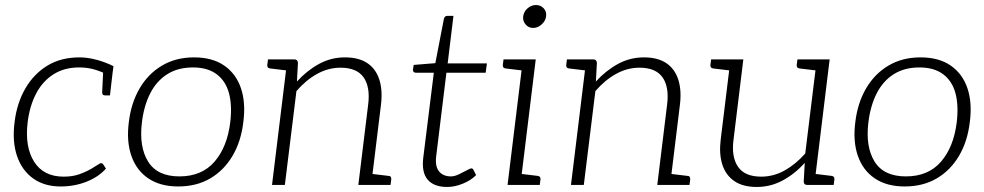

<svg xmlns="http://www.w3.org/2000/svg" viewBox="-20 -735 3912 763"><path d="M221 6Q156 6 111.5 -26Q67 -58 47.5 -115.5Q28 -173 38 -250Q47 -325 80.5 -383Q114 -441 168 -474Q222 -507 296 -507Q328 -507 363.5 -497.5Q399 -488 431 -472L427 -442L397 -443Q374 -454 349 -460.5Q324 -467 294 -467Q236 -467 193 -440Q150 -413 124 -364Q98 -315 90 -250Q78 -152 115.5 -92.5Q153 -33 233 -33Q268 -33 295 -42.5Q322 -52 343 -64.5Q364 -77 378 -86Q386 -88 390 -82L401 -65Q372 -32 324 -13Q276 6 221 6ZM390 -452 427 -442 417 -356H397Q391 -356 388.5 -359.5Q386 -363 386 -368Z M751 -507Q824 -507 871 -474.5Q918 -442 937.5 -384.5Q957 -327 947 -250Q938 -173 904 -115.5Q870 -58 815.5 -26Q761 6 688 6Q617 6 569.5 -26Q522 -58 502 -116Q482 -174 492 -250Q501 -326 535 -384Q569 -442 624 -474.5Q679 -507 751 -507ZM693 -34Q782 -34 832.5 -92.5Q883 -151 895 -249Q903 -316 890 -364.5Q877 -413 841 -440Q805 -467 747 -467Q687 -467 644.5 -440Q602 -413 577 -364Q552 -315 544 -249Q532 -152 568.5 -93Q605 -34 693 -34Z M1061 0 1122 -499H1150Q1163 -499 1164 -485L1160 -411Q1199 -454 1247 -480.5Q1295 -507 1351 -507Q1406 -507 1440 -484Q1474 -461 1487.5 -418.5Q1501 -376 1494 -319L1455 0H1404L1443 -319Q1452 -389 1425 -427.5Q1398 -466 1333 -466Q1285 -466 1240.5 -441.5Q1196 -417 1158 -373L1112 0ZM1438 0 1449 -45 1524 -36Q1530 -36 1532.5 -32.5Q1535 -29 1535 -23L1532 0ZM1139 -499 1128 -454 1053 -463Q1047 -464 1044.5 -467Q1042 -470 1042 -476L1045 -499Z M1757 8Q1705 8 1680 -20.5Q1655 -49 1662 -108L1704 -446H1633Q1627 -446 1624 -449Q1621 -452 1621 -458L1624 -477L1710 -484L1744 -660Q1747 -672 1758 -672H1782L1759 -483H1915L1910 -446H1754L1713 -111Q1709 -72 1725.5 -53Q1742 -34 1772 -34Q1786 -34 1803 -42Q1820 -50 1834.5 -58Q1849 -66 1853 -66Q1858 -66 1861 -61L1872 -39Q1851 -18 1819 -5Q1787 8 1757 8Z M1997 0 2058 -499H2109L2048 0ZM2031 0 2042 -45 2117 -36Q2123 -35 2125.5 -32Q2128 -29 2128 -23L2125 0ZM2075 -499 2064 -454 1989 -463Q1983 -464 1980.5 -467Q1978 -470 1978 -476L1981 -499ZM2099 -624Q2080 -624 2068.5 -638Q2057 -652 2059 -669Q2061 -688 2076 -701.5Q2091 -715 2110 -715Q2129 -715 2141 -701.5Q2153 -688 2150 -669Q2148 -652 2132.5 -638Q2117 -624 2099 -624Z M2249 0 2310 -499H2338Q2351 -499 2352 -485L2348 -411Q2387 -454 2435 -480.5Q2483 -507 2539 -507Q2594 -507 2628 -484Q2662 -461 2675.5 -418.5Q2689 -376 2682 -319L2643 0H2592L2631 -319Q2640 -389 2613 -427.5Q2586 -466 2521 -466Q2473 -466 2428.5 -441.5Q2384 -417 2346 -373L2300 0ZM2626 0 2637 -45 2712 -36Q2718 -36 2720.5 -32.5Q2723 -29 2723 -23L2720 0ZM2327 -499 2316 -454 2241 -463Q2235 -464 2232.5 -467Q2230 -470 2230 -476L2233 -499Z M2987 8Q2932 8 2898 -15.5Q2864 -39 2850.5 -81Q2837 -123 2844 -180L2883 -499H2934L2895 -180Q2886 -111 2913 -72Q2940 -33 3005 -33Q3054 -33 3098 -57.5Q3142 -82 3180 -125L3226 -499H3277L3216 0H3188Q3174 0 3174 -14L3178 -88Q3140 -45 3091.5 -18.5Q3043 8 2987 8ZM3199 0 3210 -45 3285 -36Q3291 -35 3293.5 -32Q3296 -29 3296 -23L3293 0ZM2900 -499 2889 -454 2814 -463Q2808 -464 2805.5 -467Q2803 -470 2803 -476L2806 -499ZM3243 -499 3232 -454 3157 -463Q3151 -464 3148.5 -467Q3146 -470 3146 -476L3149 -499Z M3638 -507Q3711 -507 3758 -474.5Q3805 -442 3824.5 -384.5Q3844 -327 3834 -250Q3825 -173 3791 -115.5Q3757 -58 3702.5 -26Q3648 6 3575 6Q3504 6 3456.5 -26Q3409 -58 3389 -116Q3369 -174 3379 -250Q3388 -326 3422 -384Q3456 -442 3511 -474.5Q3566 -507 3638 -507ZM3580 -34Q3669 -34 3719.5 -92.5Q3770 -151 3782 -249Q3790 -316 3777 -364.5Q3764 -413 3728 -440Q3692 -467 3634 -467Q3574 -467 3531.5 -440Q3489 -413 3464 -364Q3439 -315 3431 -249Q3419 -152 3455.5 -93Q3492 -34 3580 -34Z"/></svg>

Font: Aleo Light
Style: Italic
Weight: 300
Italic angle: -7°
Designer: Alessio Laiso
Foundry: Alessio Laiso
Version: Version 2.001;gftools[0.9.29]